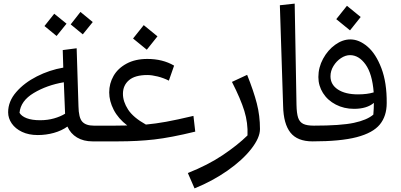

<svg xmlns="http://www.w3.org/2000/svg" viewBox="-20 -782 2216 1062"><path d="M529 -40 509 0H492Q442 0 406 -21.5Q370 -43 353 -82Q321 -59 278 -47Q235 -35 189 -35Q139 -35 102 -52.5Q65 -70 45 -99Q25 -128 25 -161Q25 -221 69.5 -272.5Q114 -324 184 -359.5Q254 -395 330 -408L327 -505L404 -515L414 -195Q415 -131 435 -109Q455 -87 499 -87H517ZM202 -117Q243 -117 278.5 -127Q314 -137 340 -153L333 -327Q239 -311 166.5 -267.5Q94 -224 88 -158Q99 -139 128 -128Q157 -117 202 -117ZM371 -647 425 -716 493 -660 438 -592ZM226 -638 280 -706 348 -651 293 -583Z M1060 -54Q925 -21 833 -10.5Q741 0 631 0H509L489 -41L516 -87H614Q662 -87 684 -88Q634 -126 609 -174.5Q584 -223 584 -271Q584 -320 608 -362Q632 -404 680 -430Q728 -456 795 -456Q880 -456 943 -419L914 -336Q884 -351 852 -359Q820 -367 795 -367Q727 -367 693.5 -338.5Q660 -310 660 -263Q660 -220 688.5 -176Q717 -132 787 -93Q841 -98 899 -108.5Q957 -119 1050 -141ZM716 -569 775 -643 851 -581 792 -507Z M1019 175Q1130 131 1212 76Q1294 21 1349 -33Q1352 -102 1331.5 -168.5Q1311 -235 1263 -329L1347 -368Q1383 -278 1400.5 -210Q1418 -142 1418 -68Q1418 -20 1369.5 42Q1321 104 1238 162Q1155 220 1056 260Z M1528 -753 1610 -762 1620 -202Q1621 -155 1629 -131Q1637 -107 1657 -97Q1677 -87 1716 -87L1729 -41L1709 0Q1625 0 1586.5 -48.5Q1548 -97 1546 -196Z M2119 -212Q2119 -140 2081 -93.5Q2043 -47 1953.5 -23.5Q1864 0 1709 0L1689 -42L1716 -87Q1865 -87 1937.5 -102.5Q2010 -118 2045 -148Q2048 -183 2048 -213Q2009 -180 1938 -180Q1883 -180 1837.5 -203.5Q1792 -227 1766.5 -267.5Q1741 -308 1741 -356Q1741 -409 1767 -457Q1793 -505 1834 -534.5Q1875 -564 1918 -564Q1966 -564 2012.5 -524.5Q2059 -485 2089.5 -405Q2120 -325 2119 -212ZM1960 -260Q2011 -260 2047 -271Q2039 -374 2002 -425.5Q1965 -477 1916 -477Q1891 -477 1866 -460.5Q1841 -444 1824.5 -417Q1808 -390 1808 -360Q1808 -314 1849 -287Q1890 -260 1960 -260ZM1840 -676 1899 -750 1975 -688 1916 -614Z"/></svg>

Font: FiraGO Book
Style: Italic
Weight: 350
Italic angle: -8°
Designer: bBox Type GmbH
Foundry: bBox Type GmbH
Version: Version 1.001